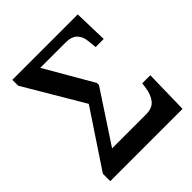

<svg xmlns="http://www.w3.org/2000/svg" viewBox="-195 -843 973 973"><g transform="rotate(-45 291.0 -357.0)"><path d="M37 0V-53L237 -354L49 -672V-714H518L523 -533H465L460 -582Q457 -615 437 -636Q417 -657 372 -657H192L341 -400V-385L161 -111H404Q450 -111 471 -137.5Q492 -164 498 -206L502 -236H560L555 0Z"/></g></svg>

Font: Noto Serif SemiCondensed SemiBold
Style: Regular
Weight: 600
Width: 4
Designer: Monotype Design Team
Foundry: Monotype Imaging Inc.
Version: Version 2.013; ttfautohint (v1.8.4.7-5d5b)